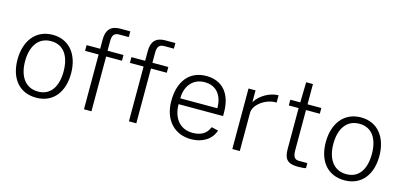

<svg xmlns="http://www.w3.org/2000/svg" viewBox="-65 -1149 3326 1584"><g transform="rotate(15 1598.0 -356.5)"><path d="M282 10C427 10 510 -99 510 -257C510 -415 427 -527 283 -527C138 -527 53 -415 53 -255C53 -98 135 10 282 10ZM284 -43C172 -43 117 -134 117 -258C117 -383 172 -473 283 -473C393 -473 446 -384 446 -258C446 -133 395 -43 284 -43Z M1271 -517H1135V-601C1135 -649 1148 -675 1194 -675H1276V-723H1190C1110 -723 1073 -681 1073 -600V-517H956V-468H1073V0H1136V-468H1271ZM888 -517H752V-598C752 -646 765 -671 810 -671H892V-720H806C726 -720 689 -678 689 -597V-517H573V-468H689V0H753V-468H888Z M1432 -243H1812V-274C1812 -432 1733 -527 1595 -527C1450 -527 1367 -421 1367 -254C1367 -87 1466 10 1605 10C1701 10 1778 -37 1803 -117L1745 -130C1724 -75 1678 -44 1604 -44C1488 -44 1432 -134 1432 -243ZM1433 -293C1432 -381 1482 -474 1594 -474C1700 -474 1750 -396 1750 -293Z M1956 0H2020V-327C2020 -394 2113 -468 2210 -465V-527C2137 -527 2054 -480 2016 -416V-517H1956Z M2578 -468V-517H2460V-690H2402L2398 -517H2313V-468H2397V-120C2397 -37 2423 1 2515 1C2545 1 2571 -1 2584 -5V-48H2515C2480 -48 2460 -61 2460 -126V-468Z M2915 10C3060 10 3143 -99 3143 -257C3143 -415 3060 -527 2916 -527C2771 -527 2686 -415 2686 -255C2686 -98 2768 10 2915 10ZM2917 -43C2805 -43 2750 -134 2750 -258C2750 -383 2805 -473 2916 -473C3026 -473 3079 -384 3079 -258C3079 -133 3028 -43 2917 -43Z"/></g></svg>

Font: United Sans ExtraLight
Style: Regular
Weight: 200
Designer: Pablo Impallari, Rodrigo Fuenzalida (Modified by Dan O. Williams)
Version: Version 1.000;PS 001.000;hotconv 1.0.88;makeotf.lib2.5.64775